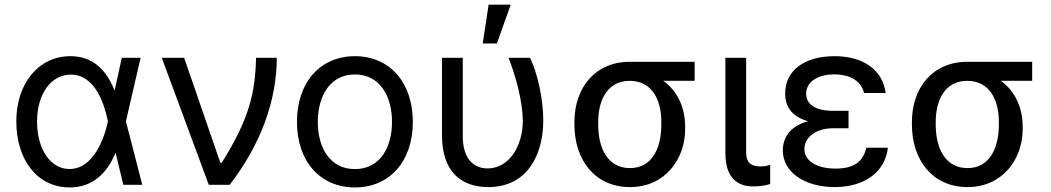

<svg xmlns="http://www.w3.org/2000/svg" viewBox="-20 -794 4514 825"><path d="M277 11.4C377.1 12.4 440 -49.4 476.2 -136.7H476.9L509.9 0H591.3L521 -272.7L584.2 -545.5H503.2L474.4 -413L472.3 -405.2C437.5 -491.8 380.7 -552.6 282.3 -552.6C146.7 -552.6 50.1 -436.8 50.1 -272.7C50.1 -107.2 139.9 9.9 277 11.4ZM139.2 -271.7C139.2 -389.9 198.9 -473.4 284.4 -473.4C390.3 -473.4 429 -343.4 443.5 -274.1V-271.3C428.3 -200.3 381.7 -67.8 278.8 -67.8C195 -67.8 139.2 -155.2 139.2 -271.7Z M877.1 0H967C1101.2 -173.7 1169 -362.9 1169.4 -545.5H1080.3C1076.3 -396.3 1051.8 -283.4 932.5 -94.5H926.8L771.3 -545.5H675.1Z M1505 11.4C1654.1 11.4 1753.9 -100.9 1753.9 -269.9C1753.9 -440.3 1654.1 -552.6 1505 -552.6C1355.8 -552.6 1256 -440.3 1256 -269.9C1256 -100.9 1355.8 11.4 1505 11.4ZM1345.5 -269.9C1345.5 -378.2 1396 -474.1 1505 -474.1C1614 -474.1 1664.4 -378.2 1664.4 -269.9C1664.4 -161.9 1614 -67.5 1505 -67.5C1396 -67.5 1345.5 -161.9 1345.5 -269.9Z M1879.3 -545.5V-210.9C1879.3 -57.9 1960.6 9.9 2078.1 9.9C2244.3 9.9 2314.3 -126.8 2314.3 -277C2314.3 -372.9 2287.3 -485.8 2257.5 -545.5H2165.1C2197.4 -464.5 2225.1 -358.3 2226.6 -277C2226.6 -161.9 2164.4 -70.3 2075.3 -70.3C2020.2 -70.3 1968.4 -105.8 1968.4 -209.5V-545.5ZM2054.3 -607.2H2115.1L2174.4 -773.8H2079.5Z M2448.2 -269.9V-258.5C2448.2 -106.5 2536.6 9.9 2687.1 9.9C2837 9.9 2924 -109.7 2924 -238.6V-248.6C2924 -334.9 2889.2 -404.8 2829.9 -446.7H2964.8V-528.4H2685.7C2536.6 -528.4 2448.2 -416.2 2448.2 -269.9ZM2550.4 -258.5V-269.9C2550.4 -364.7 2590.6 -446.7 2685.7 -446.7C2782 -446.7 2821.7 -364.7 2821.7 -269.9V-258.5C2821.7 -158 2782 -71.7 2687.1 -71.7C2590.6 -71.7 2550.4 -158 2550.4 -258.5Z M3096.9 -545.5V-136.4C3096.9 -30.5 3147.7 7.1 3216.6 7.1C3250.7 7.1 3274.1 1.4 3289.4 -3.2V-85.6C3282 -82.7 3262.4 -78.8 3247.9 -78.8C3217.7 -78.8 3186.1 -87.4 3186.1 -137.8V-545.5Z M3626.1 -317.8H3559.7C3482.2 -317.8 3443.9 -346.9 3443.9 -391.3C3443.9 -440.3 3491.1 -474.4 3564.6 -474.4C3636.4 -474.4 3681.5 -442.8 3692.5 -394.5H3785.5C3772.4 -493.6 3690 -552.6 3565.3 -552.6C3439.6 -552.6 3353.7 -493.3 3353.7 -392.4C3353.7 -347.7 3371.8 -295.5 3452.1 -273.1C3365.8 -249.6 3343.7 -193.5 3343.7 -147.7C3343.7 -53.3 3438.6 9.9 3566.8 9.9C3695.7 9.9 3783.7 -55.8 3795.1 -159.1H3702.4C3688.9 -98.7 3648.4 -69.6 3570 -69.6C3489 -69.6 3436.4 -103.3 3436.4 -153.1C3436.4 -203.8 3485.1 -242.9 3559.7 -242.9H3626.1Z M3898.4 -269.9V-258.5C3898.4 -106.5 3986.9 9.9 4137.4 9.9C4287.3 9.9 4374.3 -109.7 4374.3 -238.6V-248.6C4374.3 -334.9 4339.5 -404.8 4280.2 -446.7H4415.1V-528.4H4136C3986.9 -528.4 3898.4 -416.2 3898.4 -269.9ZM4000.7 -258.5V-269.9C4000.7 -364.7 4040.8 -446.7 4136 -446.7C4232.2 -446.7 4272 -364.7 4272 -269.9V-258.5C4272 -158 4232.2 -71.7 4137.4 -71.7C4040.8 -71.7 4000.7 -158 4000.7 -258.5Z"/></svg>

Font: Margiela Sans Text
Style: Regular
Weight: 400
Designer: Stefan Endress, Andreas Faust
Version: Version 1.100;FEAKit 1.0